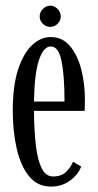

<svg xmlns="http://www.w3.org/2000/svg" viewBox="-20 -662 355 692"><path d="M163.5 10.5Q115 10.5 84.8 -26.8Q54.5 -64 40.2 -126.2Q26 -188.5 26 -263Q26 -352.5 45.2 -411.5Q64.5 -470.5 95.8 -499.5Q127 -528.5 163 -528.5Q205 -528.5 232.2 -496Q259.5 -463.5 272.8 -412.2Q286 -361 286 -303.5Q286 -293 285.8 -282.8Q285.5 -272.5 285 -262.5H102.5Q103 -193.5 109 -140.2Q115 -87 129.8 -56.5Q144.5 -26 171 -26Q202.5 -26 219.5 -43.8Q236.5 -61.5 243 -79L272.5 -62Q263 -34 233.2 -11.8Q203.5 10.5 163.5 10.5ZM163 -494.5Q137 -494.5 120.5 -445.8Q104 -397 102.5 -296H212.5Q212.5 -390 201.8 -442.2Q191 -494.5 163 -494.5ZM161.5 -565Q146 -565 134.5 -576.2Q123 -587.5 123 -602.5Q123 -618 134.5 -629.8Q146 -641.5 161.5 -641.5Q176 -641.5 187.5 -629.8Q199 -618 199 -602.5Q199 -587.5 187.5 -576.2Q176 -565 161.5 -565Z"/></svg>

Font: Imbue 10pt
Style: Regular
Weight: 400
Designer: Tyler Finck
Foundry: Etcetera Type Company
Version: Version 1.102; ttfautohint (v1.8.3)